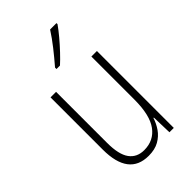

<svg xmlns="http://www.w3.org/2000/svg" viewBox="-234 -844 934 934"><g transform="rotate(-45 233.5 -377.0)"><path d="M391 -529V0H361L358 -104H355Q346 -75 328 -49Q310 -23 281 -6.5Q252 10 209 10Q72 10 72 -170V-529H110V-178Q110 -98 136.5 -61.5Q163 -25 213 -25Q279 -25 316 -75.5Q353 -126 353 -233V-529ZM348 -757Q332 -734 308.5 -706Q285 -678 260 -651.5Q235 -625 214 -606H190V-616Q222 -653 251.5 -690.5Q281 -728 304 -764H348Z"/></g></svg>

Font: Noto Sans Thai Cond ExtLt
Style: Regular
Weight: 200
Width: 3
Designer: Monotype Design Team
Foundry: Monotype Imaging Inc.
Version: Version 2.002; ttfautohint (v1.8.4.7-5d5b)